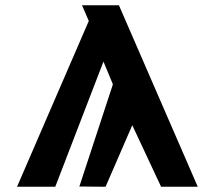

<svg xmlns="http://www.w3.org/2000/svg" viewBox="-20 -713 817 733"><path d="M45 0 319 -633 293 -693H434L735 0H595L485 -235L383 0L283 -1L411 -391L375 -478L191 0Z"/></svg>

Font: Fix15 Mono
Style: Bold
Weight: 700
Designer: Carrois Corporate & Edenspiekermann AG
Foundry: Carrois Corporate GbR & Edenspiekermann AG
Version: Version 3.206